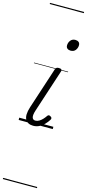

<svg xmlns="http://www.w3.org/2000/svg" viewBox="-219 -1071 770 1632"><g transform="rotate(15 165.5 -255.0)"><path d="M131 16Q82 16 62 -19.5Q42 -55 66 -130L185 -494Q190 -506 196 -510.5Q202 -515 216 -515Q233 -515 239 -509Q245 -503 241 -491L118 -115Q104 -72 110 -51.5Q116 -31 138 -31Q155 -31 171 -40.5Q187 -50 200.5 -64.5Q214 -79 224 -94Q228 -101 235 -104Q242 -107 253 -100Q264 -94 265 -86.5Q266 -79 261 -71Q248 -50 229 -30Q210 -10 185.5 3Q161 16 131 16ZM273 -683Q256 -683 244.5 -692Q233 -701 233 -719Q233 -743 248 -762.5Q263 -782 290 -782Q308 -782 319.5 -773Q331 -764 331 -745Q331 -722 316.5 -702.5Q302 -683 273 -683ZM0 510H300V520H0ZM0 -20H300V0H0ZM0 -505H300V-500H0ZM0 -1030H300V-1020H0Z"/></g></svg>

Font: Playwrite CO Guides
Style: Regular
Weight: 400
Designer: Veronika Burian, José Scaglione
Foundry: TypeTogether
Version: Version 1.003